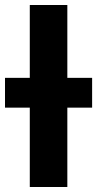

<svg xmlns="http://www.w3.org/2000/svg" viewBox="-25 -730 388 767"><path d="M244 17V-300H343V-419H244V-710H94V-419H-5V-300H94V17Z"/></svg>

Font: Repo Bold
Style: Bold
Weight: 700
Designer: Stefan Peev
Foundry: Context Ltd
Version: Version 1.502